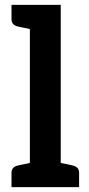

<svg xmlns="http://www.w3.org/2000/svg" viewBox="-20 -764 362 784"><path d="M102 0V-744H228V0ZM27 0V-58Q27 -72 34.5 -79Q42 -86 56 -89L113 -101L126 0ZM204 0 217 -101 274 -89Q288 -86 295.5 -79Q303 -72 303 -58V0ZM126 -744 113 -643 56 -655Q42 -658 34.5 -665Q27 -672 27 -686V-744Z"/></svg>

Font: Aleo
Style: Bold
Weight: 700
Designer: Alessio Laiso
Foundry: Alessio Laiso
Version: Version 2.001;gftools[0.9.29]